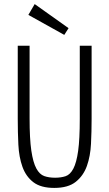

<svg xmlns="http://www.w3.org/2000/svg" viewBox="-20 -911 536 941"><path d="M67 -687V-329Q67 -263 70 -202Q73 -141 90 -93.5Q107 -46 143.5 -18Q180 10 246 10Q314 10 351.5 -20Q389 -50 406 -98Q423 -146 426 -206.5Q429 -267 429 -328V-687H371V-328Q371 -229 363 -171.5Q355 -114 339.5 -84.5Q324 -55 301.5 -47.5Q279 -40 250 -40Q220 -40 197 -48Q174 -56 158 -85.5Q142 -115 133.5 -173Q125 -231 125 -331V-687ZM316 -773 150 -891 119 -838 295 -740Z"/></svg>

Font: Secuela Light
Style: Regular
Weight: 300
Designer: Fernando Haro
Foundry: deFharo
Version: Version 1.708